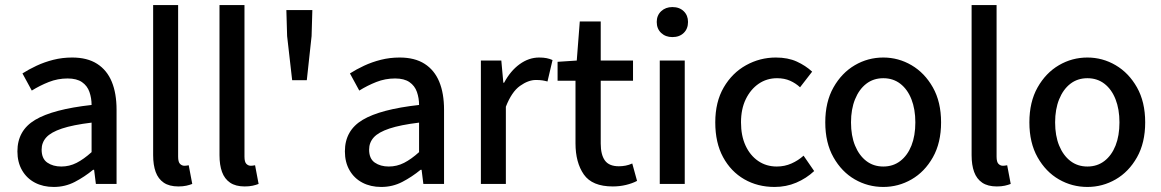

<svg xmlns="http://www.w3.org/2000/svg" viewBox="-20 -729 4603 761"><path d="M193 12Q151 12 118.5 -5Q86 -22 67.5 -54Q49 -86 49 -129Q49 -212 119.5 -254Q190 -296 343 -313Q343 -340 334.5 -364.5Q326 -389 305 -403.5Q284 -418 248 -418Q209 -418 173.5 -404Q138 -390 106 -370L69 -438Q94 -454 125 -468.5Q156 -483 191.5 -492Q227 -501 266 -501Q326 -501 365 -476Q404 -451 423 -405Q442 -359 442 -294V0H360L353 -56H349Q315 -28 276.5 -8Q238 12 193 12ZM223 -69Q255 -69 283.5 -83.5Q312 -98 343 -126V-243Q269 -234 225.5 -219.5Q182 -205 163.5 -184.5Q145 -164 145 -136Q145 -100 167.5 -84.5Q190 -69 223 -69Z M687 10Q651 10 629 -5Q607 -20 597 -47.5Q587 -75 587 -114V-709H686V-108Q686 -87 693.5 -79.5Q701 -72 711 -72Q715 -72 718.5 -72.5Q722 -73 728 -74L742 0Q732 4 718.5 7Q705 10 687 10Z M950 10Q914 10 892 -5Q870 -20 860 -47.5Q850 -75 850 -114V-709H949V-108Q949 -87 956.5 -79.5Q964 -72 974 -72Q978 -72 981.5 -72.5Q985 -73 991 -74L1005 0Q995 4 981.5 7Q968 10 950 10Z M1138 -411 1118 -586 1115 -689H1218L1215 -586L1196 -411Z M1491 12Q1449 12 1416.5 -5Q1384 -22 1365.5 -54Q1347 -86 1347 -129Q1347 -212 1417.5 -254Q1488 -296 1641 -313Q1641 -340 1632.5 -364.5Q1624 -389 1603 -403.5Q1582 -418 1546 -418Q1507 -418 1471.5 -404Q1436 -390 1404 -370L1367 -438Q1392 -454 1423 -468.5Q1454 -483 1489.5 -492Q1525 -501 1564 -501Q1624 -501 1663 -476Q1702 -451 1721 -405Q1740 -359 1740 -294V0H1658L1651 -56H1647Q1613 -28 1574.5 -8Q1536 12 1491 12ZM1521 -69Q1553 -69 1581.5 -83.5Q1610 -98 1641 -126V-243Q1567 -234 1523.5 -219.5Q1480 -205 1461.5 -184.5Q1443 -164 1443 -136Q1443 -100 1465.5 -84.5Q1488 -69 1521 -69Z M1886 0V-489H1967L1975 -401H1978Q2003 -448 2039.5 -474.5Q2076 -501 2117 -501Q2134 -501 2146.5 -498.5Q2159 -496 2170 -491L2150 -406Q2139 -409 2129 -410.5Q2119 -412 2104 -412Q2074 -412 2041 -388.5Q2008 -365 1985 -306V0Z M2409 10Q2327 10 2294 -37.5Q2261 -85 2261 -161V-409H2190V-484L2266 -489L2278 -644H2361V-489H2489V-409H2361V-160Q2361 -116 2377.5 -93Q2394 -70 2433 -70Q2446 -70 2459.5 -72.5Q2473 -75 2486 -81L2505 -12Q2486 -2 2461 4Q2436 10 2409 10Z M2595 0V-489H2694V0ZM2645 -582Q2618 -582 2600.5 -598.5Q2583 -615 2583 -642Q2583 -668 2600.5 -684.5Q2618 -701 2645 -701Q2673 -701 2690 -684.5Q2707 -668 2707 -642Q2707 -615 2690 -598.5Q2673 -582 2645 -582Z M3050 12Q2983 12 2930 -18.5Q2877 -49 2846 -106Q2815 -163 2815 -244Q2815 -325 2848.5 -382.5Q2882 -440 2937 -470.5Q2992 -501 3055 -501Q3103 -501 3138 -485Q3173 -469 3199 -445L3151 -383Q3134 -399 3111.5 -409Q3089 -419 3060 -419Q3019 -419 2987 -397Q2955 -375 2936 -336Q2917 -297 2917 -244Q2917 -191 2935 -152Q2953 -113 2985 -91Q3017 -69 3059 -69Q3090 -69 3117 -81Q3144 -93 3165 -112L3207 -51Q3176 -22 3136 -5Q3096 12 3050 12Z M3481 12Q3420 12 3368 -18Q3316 -48 3283.5 -105.5Q3251 -163 3251 -244Q3251 -325 3283.5 -382.5Q3316 -440 3368 -470.5Q3420 -501 3481 -501Q3541 -501 3593 -470.5Q3645 -440 3677.5 -382.5Q3710 -325 3710 -244Q3710 -163 3677.5 -105.5Q3645 -48 3593 -18Q3541 12 3481 12ZM3481 -69Q3520 -69 3548.5 -91Q3577 -113 3592.5 -152Q3608 -191 3608 -244Q3608 -296 3592.5 -335.5Q3577 -375 3548.5 -397Q3520 -419 3481 -419Q3442 -419 3413.5 -397Q3385 -375 3369 -335.5Q3353 -296 3353 -244Q3353 -191 3369 -152Q3385 -113 3413.5 -91Q3442 -69 3481 -69Z M3931 10Q3895 10 3873 -5Q3851 -20 3841 -47.5Q3831 -75 3831 -114V-709H3930V-108Q3930 -87 3937.5 -79.5Q3945 -72 3955 -72Q3959 -72 3962.5 -72.5Q3966 -73 3972 -74L3986 0Q3976 4 3962.5 7Q3949 10 3931 10Z M4290 12Q4229 12 4177 -18Q4125 -48 4092.5 -105.5Q4060 -163 4060 -244Q4060 -325 4092.5 -382.5Q4125 -440 4177 -470.5Q4229 -501 4290 -501Q4350 -501 4402 -470.5Q4454 -440 4486.5 -382.5Q4519 -325 4519 -244Q4519 -163 4486.5 -105.5Q4454 -48 4402 -18Q4350 12 4290 12ZM4290 -69Q4329 -69 4357.5 -91Q4386 -113 4401.5 -152Q4417 -191 4417 -244Q4417 -296 4401.5 -335.5Q4386 -375 4357.5 -397Q4329 -419 4290 -419Q4251 -419 4222.5 -397Q4194 -375 4178 -335.5Q4162 -296 4162 -244Q4162 -191 4178 -152Q4194 -113 4222.5 -91Q4251 -69 4290 -69Z"/></svg>

Font: Source Sans 3 Medium
Style: Regular
Weight: 500
Designer: Paul D. Hunt
Foundry: Adobe
Version: Version 3.052;hotconv 1.1.0;makeotfexe 2.6.0